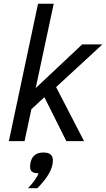

<svg xmlns="http://www.w3.org/2000/svg" viewBox="-20 -747 562 1016"><path d="M331.1 0 214.8 -232.9 146 -168.9 109.9 0H26.9L181.2 -727.1H264.2L168.9 -280.8L415 -512.2H522L276.9 -286.1L424.8 0ZM127.9 249Q146 230.5 161.6 209.5Q177.2 188.5 184.1 169.9Q161.1 169.9 150.1 162.1Q139.2 154.3 139.2 136.2Q139.2 117.2 145.3 100.3Q151.4 83.5 165 73.2Q180.2 60.1 210 60.1Q235.8 60.1 247.8 70.6Q259.8 81.1 259.8 102.1Q259.8 120.6 253.7 138.7Q247.6 156.7 237.8 173.8Q229 189 213.6 208.5Q198.2 228 177.7 249Z"/></svg>

Font: Clear Sans
Style: Italic
Weight: 400
Italic angle: -12°
Foundry: Intel Corporation
Version: Version 1.00